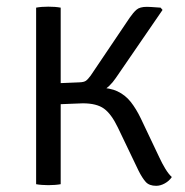

<svg xmlns="http://www.w3.org/2000/svg" viewBox="-20 -566 570 590"><path d="M91 -542.5Q98.5 -544 108.8 -544.8Q119 -545.5 128.5 -545.5Q138.5 -545.5 148.5 -544.8Q158.5 -544 166.5 -542.5V0Q158.5 1.5 148.5 2.2Q138.5 3 128.5 3Q119 3 108.8 2.2Q98.5 1.5 91 0ZM508 -22Q500 -10 486.5 -2.5Q473 5 460 5Q438.5 5 427.8 -7Q417 -19 405.5 -42L342 -174.5Q322 -216 299.5 -232.2Q277 -248.5 234.5 -248.5Q223 -248.5 200.2 -247.2Q177.5 -246 158.5 -245.5L122 -243V-296.5H282Q317.5 -296.5 341.2 -285.2Q365 -274 381.8 -252.8Q398.5 -231.5 412.5 -202.5L469.5 -82.5Q478 -64 488 -47.5Q498 -31 508 -22ZM378.5 -511.5Q389.5 -527.5 399.5 -536.2Q409.5 -545 431.5 -545Q437.5 -545 444.5 -544.5Q451.5 -544 458.8 -543.5Q466 -543 473.5 -542.5L479.5 -535.5L336 -326.5Q317.5 -299 291.2 -283.5Q265 -268 231 -268H128V-309L224.5 -313Q238 -313.5 244 -317.8Q250 -322 258.5 -333.5Z"/></svg>

Font: Signika SC
Style: Regular
Weight: 300
Designer: Anna Giedryś
Foundry: Anna Giedryś
Version: Version 2.000